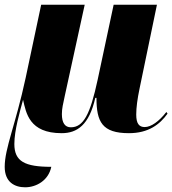

<svg xmlns="http://www.w3.org/2000/svg" viewBox="-23 -556 732 816"><path d="M84 240C130 240 183 212 195 153C82 153 38 130 38 56C38 -2 61 -80 75 -132C88 -76 101 10 239 10C305 10 356 -25 382 -140H387C387 -38 411 10 525 10C608 10 656 -27 689 -73L684 -80C653 -40 619 -16 592 -16C568 -16 556 -31 556 -69C556 -99 561 -136 570 -179L644 -536H460L392 -217C360 -68 331 -15 278 -15C253 -15 240 -34 240 -71C240 -95 245 -114 252 -147L337 -536H152L86 -225C43 -25 -3 74 -3 153C-3 218 39 240 84 240Z"/></svg>

Font: Noto Serif Display SemiCondensed Black
Style: Italic
Weight: 900
Width: 4
Italic angle: -12°
Designer: Monotype Design Team
Foundry: Monotype Imaging Inc.
Version: Version 2.009